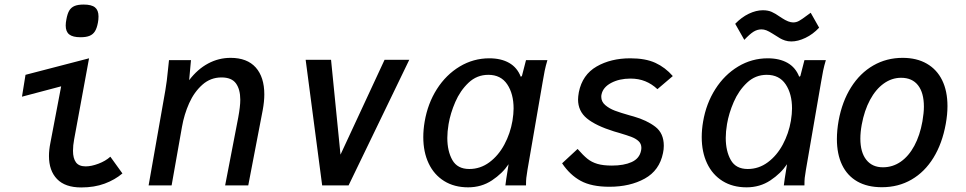

<svg xmlns="http://www.w3.org/2000/svg" viewBox="-20 -814 4240 843"><path d="M195 -129Q195 -155.5 201 -185.5L248.5 -435L76.5 -389.5L92 -485.5L371 -558L305.5 -202Q300.5 -175.5 300.5 -152Q300.5 -119 313.5 -101.2Q326.5 -83.5 356.5 -83.5Q381 -83.5 412.2 -95.2Q443.5 -107 464.5 -126L517.5 -52.5Q484.5 -24.5 439.5 -7.8Q394.5 9 336.5 9Q266 9 230.5 -27.8Q195 -64.5 195 -129ZM268.5 -702Q268.5 -714 271.5 -729Q276 -754 284.2 -767.8Q292.5 -781.5 307.5 -787.8Q322.5 -794 347.5 -794Q382 -794 397.2 -781.5Q412.5 -769 412.5 -742Q412.5 -727.5 410 -715Q405.5 -690.5 397 -676.8Q388.5 -663 373.5 -656.8Q358.5 -650.5 333.5 -650.5Q299.5 -650.5 284 -662.8Q268.5 -675 268.5 -702Z M717.5 -507.5 722 -550H818.5L810.5 -462Q847.5 -510.5 893.8 -535.2Q940 -560 992.5 -560Q1065 -560 1102.8 -517.8Q1140.5 -475.5 1140.5 -399.5Q1140.5 -368.5 1133.5 -330.5L1070 0H968.5L1026 -298Q1035 -346.5 1035 -376Q1035 -421.5 1016 -447.8Q997 -474 952.5 -474Q904.5 -474 868.5 -442Q832.5 -410 810.5 -360.8Q788.5 -311.5 779 -257L733.5 0H632.5L706 -417.5Q713 -458 717.5 -507.5Z M1322 -551.5H1433.5L1475 -135L1668.5 -551.5H1777L1510.5 0H1394.5Z M1838.5 -212Q1838.5 -245 1844.5 -280Q1858 -359.5 1898.2 -422.8Q1938.5 -486 1998.5 -522Q2058.5 -558 2128.5 -558Q2180 -558 2215.5 -537.8Q2251 -517.5 2266.5 -477L2271.5 -480L2289.5 -550H2383.5Q2376 -525 2371.5 -503.2Q2367 -481.5 2362.5 -453.5L2296 -68.5Q2292 -44.5 2290.8 -32.8Q2289.5 -21 2289.5 0H2199Q2200.5 -14 2203 -29.8Q2205.5 -45.5 2208 -61L2213 -93Q2186 -52.5 2140 -22Q2094 8.5 2035.5 8.5Q1974.5 8.5 1930 -19.2Q1885.5 -47 1862 -96.8Q1838.5 -146.5 1838.5 -212ZM2230 -283.5Q2235 -314.5 2235 -337.5Q2235 -402 2207 -443.8Q2179 -485.5 2124 -485.5Q2074 -485.5 2037.2 -450.8Q2000.5 -416 1979 -366.2Q1957.5 -316.5 1949.5 -269Q1944 -236 1944 -208.5Q1944 -150.5 1966.2 -111.2Q1988.5 -72 2040.5 -72Q2089 -72 2128.8 -101.5Q2168.5 -131 2194.5 -179.5Q2220.5 -228 2230 -283.5Z M2448 -97 2516 -160Q2540.5 -132 2559 -117Q2577.5 -102 2602.8 -94.5Q2628 -87 2666.5 -87Q2719.5 -87 2753.5 -102.5Q2787.5 -118 2794.5 -152Q2796 -159 2796 -165Q2796 -182.5 2784.2 -193.8Q2772.5 -205 2754 -212.2Q2735.5 -219.5 2698.5 -230.5L2676 -237Q2596 -262 2557 -294Q2518 -326 2518 -377.5Q2518 -389.5 2521.5 -409.5Q2537 -486 2599.5 -522Q2662 -558 2747.5 -558Q2814 -558 2857.5 -538Q2901 -518 2934 -480L2866.5 -422.5Q2842 -445.5 2813 -457.2Q2784 -469 2748 -469Q2699.5 -469 2663.5 -450Q2627.5 -431 2621 -399Q2620 -395.5 2620 -388.5Q2620 -367.5 2637.5 -352.5Q2655 -337.5 2679.5 -328.2Q2704 -319 2744.5 -307.5L2762.5 -302.5Q2820 -286 2857.2 -257.5Q2894.5 -229 2894.5 -174Q2894.5 -158 2891 -142Q2875.5 -65.5 2810.8 -29.8Q2746 6 2655.5 6Q2577.5 6 2530 -19.8Q2482.5 -45.5 2448 -97Z M3061 -212Q3061 -245 3067 -280Q3080.5 -359.5 3120.8 -422.8Q3161 -486 3221 -522Q3281 -558 3351 -558Q3402.5 -558 3438 -537.8Q3473.5 -517.5 3489 -477L3494 -480L3512 -550H3606Q3598.5 -525 3594 -503.2Q3589.5 -481.5 3585 -453.5L3518.5 -68.5Q3514.5 -44.5 3513.2 -32.8Q3512 -21 3512 0H3421.5Q3423 -14 3425.5 -29.8Q3428 -45.5 3430.5 -61L3435.5 -93Q3408.5 -52.5 3362.5 -22Q3316.5 8.5 3258 8.5Q3197 8.5 3152.5 -19.2Q3108 -47 3084.5 -96.8Q3061 -146.5 3061 -212ZM3452.5 -283.5Q3457.5 -314.5 3457.5 -337.5Q3457.5 -402 3429.5 -443.8Q3401.5 -485.5 3346.5 -485.5Q3296.5 -485.5 3259.8 -450.8Q3223 -416 3201.5 -366.2Q3180 -316.5 3172 -269Q3166.5 -236 3166.5 -208.5Q3166.5 -150.5 3188.8 -111.2Q3211 -72 3263 -72Q3311.5 -72 3351.2 -101.5Q3391 -131 3417 -179.5Q3443 -228 3452.5 -283.5ZM3372.5 -666Q3356 -676.5 3345 -680.8Q3334 -685 3323.5 -685Q3305 -685 3288.5 -674.8Q3272 -664.5 3248 -639L3208 -709.5Q3236 -738.5 3268 -753.8Q3300 -769 3329.5 -769Q3352 -769 3368.2 -761.8Q3384.5 -754.5 3403.5 -741L3413.5 -734.5Q3442.5 -715.5 3462.5 -715.5Q3476 -715.5 3488.2 -722.2Q3500.5 -729 3523 -746L3539.5 -758L3576.5 -692.5Q3549.5 -663.5 3516.5 -647.8Q3483.5 -632 3454.5 -632Q3439.5 -632 3426.8 -636.2Q3414 -640.5 3405.5 -645.5Q3397 -650.5 3372.5 -666Z M3654.5 -203.5Q3654.5 -241.5 3662 -284Q3677.5 -368.5 3716.8 -430.8Q3756 -493 3814.2 -526.5Q3872.5 -560 3943 -560Q4005 -560 4049.2 -534.5Q4093.5 -509 4116.8 -461.5Q4140 -414 4140 -348Q4140 -311.5 4132.5 -270Q4117 -184 4078.5 -121.5Q4040 -59 3982.2 -25.5Q3924.5 8 3852 8Q3788.5 8 3744.2 -17.2Q3700 -42.5 3677.2 -90Q3654.5 -137.5 3654.5 -203.5ZM4030 -281Q4036.5 -319 4036.5 -345.5Q4036.5 -406.5 4010.8 -439.5Q3985 -472.5 3936.5 -472.5Q3895.5 -472.5 3860.2 -447.2Q3825 -422 3800 -375.5Q3775 -329 3763.5 -266.5Q3757.5 -233.5 3757.5 -205.5Q3757.5 -145.5 3783.5 -112.5Q3809.5 -79.5 3856.5 -79.5Q3899.5 -79.5 3934.8 -104Q3970 -128.5 3994.5 -174Q4019 -219.5 4030 -281Z"/></svg>

Font: JuliaMono Medium
Style: Italic
Weight: 500
Italic angle: -9°
Monospace: yes
Designer: cormullion
Foundry: corm
Version: Version 0.054; ttfautohint (v1.8.4)